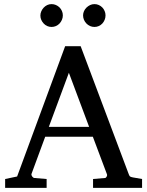

<svg xmlns="http://www.w3.org/2000/svg" viewBox="-20 -911 714 931"><path d="M314 -558.1 216.8 -295.9H412.1ZM431.2 0V-43L488.8 -47.9Q493.7 -47.9 497.1 -54.4Q500.5 -61 499 -64.9L430.2 -248H199.2L132.8 -67.9Q131.8 -64.9 132.8 -61.5Q133.8 -58.1 136.2 -54.9Q138.7 -51.8 141.6 -49.8Q144.5 -47.9 147 -47.9L206.1 -43V0H4.9V-43L63 -55.2L295.9 -687H371.1L603 -69.8Q606.4 -59.6 609.6 -56.2Q612.8 -52.7 624 -50.8L668.9 -43V0ZM284.7 -836.4Q284.7 -825.2 280.3 -814.9Q275.9 -804.7 268.6 -796.9Q261.2 -789.1 251.2 -784.7Q241.2 -780.3 230 -780.3Q218.8 -780.3 209 -784.7Q199.2 -789.1 191.9 -796.9Q184.6 -804.7 180.2 -814.5Q175.8 -824.2 175.8 -835.4Q175.8 -846.2 180.2 -856.2Q184.6 -866.2 191.9 -874Q199.2 -881.8 209 -886.5Q218.8 -891.1 230 -891.1Q241.2 -891.1 251.2 -886.7Q261.2 -882.3 268.6 -875Q275.9 -867.7 280.3 -857.7Q284.7 -847.7 284.7 -836.4ZM491.7 -836.4Q491.7 -825.2 487.5 -814.9Q483.4 -804.7 476.1 -796.9Q468.8 -789.1 459 -784.7Q449.2 -780.3 438 -780.3Q426.8 -780.3 416.7 -784.7Q406.7 -789.1 399.2 -796.9Q391.6 -804.7 387.2 -814.9Q382.8 -825.2 382.8 -836.4Q382.8 -846.7 387.2 -856.7Q391.6 -866.7 399.4 -874.3Q407.2 -881.8 417 -886.5Q426.8 -891.1 438 -891.1Q449.2 -891.1 459 -886.7Q468.8 -882.3 476.1 -874.8Q483.4 -867.2 487.5 -857.2Q491.7 -847.2 491.7 -836.4Z"/></svg>

Font: BabelStone Ogham Stemless
Style: Regular
Weight: 400
Designer: Andrew West
Foundry: BabelStone
Version: Version 2.02 March 14, 2022